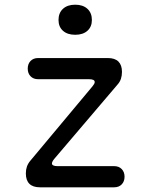

<svg xmlns="http://www.w3.org/2000/svg" viewBox="-20 -797 640 817"><path d="M150 0Q120 0 105 -15Q90 -30 90 -59Q90 -75 94.5 -88Q99 -101 109 -113L373 -429Q378 -435 380.5 -439.5Q383 -444 383 -448Q383 -454 377 -457Q371 -460 358 -460H142Q122 -460 110 -472.5Q98 -485 98 -505Q98 -525 110 -537.5Q122 -550 142 -550H439Q469 -550 484 -535Q499 -520 499 -491Q499 -475 494.5 -461.5Q490 -448 480 -437L211 -121Q206 -115 203.5 -110Q201 -105 201 -101Q201 -96 207 -93Q213 -90 225 -90H466Q486 -90 498 -77.5Q510 -65 510 -45Q510 -25 498 -12.5Q486 0 466 0ZM300 -649Q267 -649 248 -666Q229 -683 229 -712Q229 -742 248 -759.5Q267 -777 300 -777Q333 -777 352 -759.5Q371 -742 371 -712Q371 -683 352 -666Q333 -649 300 -649Z"/></svg>

Font: Maple Mono NL
Style: Regular
Weight: 400
Monospace: yes
Designer: subframe7536
Version: Version 7.000